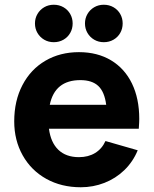

<svg xmlns="http://www.w3.org/2000/svg" viewBox="-20 -775 648 810"><path d="M186.5 -232Q194 -174 226.2 -143Q258.5 -112 313 -112Q352.5 -112 381.2 -129.5Q410 -147 425 -180L561 -141Q541 -92.5 504.5 -57.2Q468 -22 420.5 -3.5Q373 15 321 15Q239 15 175.2 -20.5Q111.5 -56 75.8 -119.5Q40 -183 40 -263Q40 -350 74.8 -416.2Q109.5 -482.5 171.5 -518.8Q233.5 -555 313 -555Q391 -555 448.5 -520.5Q506 -486 536.8 -422.5Q567.5 -359 567.5 -273.5Q567.5 -260 565.5 -232ZM190 -333H428Q421 -387.5 394.8 -412.2Q368.5 -437 319 -437Q211.5 -437 190 -333ZM338.5 -676Q338.5 -698 349 -716Q359.5 -734 377.5 -744.5Q395.5 -755 418 -755Q440.5 -755 458.8 -744.5Q477 -734 487.2 -716Q497.5 -698 497.5 -676Q497.5 -654 487.2 -636Q477 -618 458.8 -607.5Q440.5 -597 418 -597Q395.5 -597 377.5 -607.5Q359.5 -618 349 -636Q338.5 -654 338.5 -676ZM127.5 -676Q127.5 -698 138 -716Q148.5 -734 166.5 -744.5Q184.5 -755 207 -755Q229.5 -755 247.8 -744.5Q266 -734 276.2 -716Q286.5 -698 286.5 -676Q286.5 -654 276.2 -636Q266 -618 247.8 -607.5Q229.5 -597 207 -597Q184.5 -597 166.5 -607.5Q148.5 -618 138 -636Q127.5 -654 127.5 -676Z"/></svg>

Font: Hauora ExtraBold
Style: Regular
Weight: 800
Designer: Wayne Shih
Foundry: WCYS
Version: Version 1.001